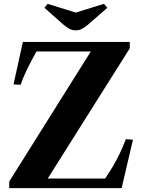

<svg xmlns="http://www.w3.org/2000/svg" viewBox="-20 -980 747 1000"><path d="M28 0V-34.5L453 -712H170Q108.5 -603 87.5 -538.5L50.5 -540.5L99 -761.5H656V-728.5L228.5 -50H527.5Q552 -86 570.2 -117.2Q588.5 -148.5 604 -181.2Q619.5 -214 635.5 -255L672.5 -252.5L613.5 0ZM375.5 -822Q356 -822 341.8 -829.8Q327.5 -837.5 309.5 -852.5L211.5 -939.5L228 -960L374.5 -914.5L521.5 -960L539 -939.5L439.5 -852.5Q421 -837 406.5 -829.5Q392 -822 375.5 -822Z"/></svg>

Font: Libre Caslon Text SemiBold
Style: Regular
Weight: 600
Designer: Pablo Impallari, Rodrigo Fuenzalida, Katja Schimmel
Foundry: Pablo Impallari, Rodrigo Fuenzalida
Version: Version 2.000